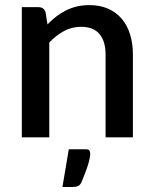

<svg xmlns="http://www.w3.org/2000/svg" viewBox="-20 -538 601 752"><path d="M166 -442.5Q182.5 -459.5 200.2 -473.2Q218 -487 238 -497Q258 -507 280.5 -512.5Q303 -518 329.5 -518Q371.5 -518 403.2 -504Q435 -490 456.8 -464.5Q478.5 -439 489.5 -403.2Q500.5 -367.5 500.5 -324.5V0H393.5V-324.5Q393.5 -376 369.8 -404.5Q346 -433 297.5 -433Q261.5 -433 230.8 -416.5Q200 -400 173 -371.5V0H65.5V-510H130.5Q152.5 -510 158.5 -489.5ZM314.5 46.5Q327.5 46.5 330.5 52.2Q333.5 58 333.5 64Q333.5 68.5 332.2 76.8Q331 85 327.5 98Q324 111 317.2 129.8Q310.5 148.5 300 174Q294.5 186.5 285.8 190.5Q277 194.5 262.5 194.5H224.5L249.5 46.5Z"/></svg>

Font: Lato SemiBold
Style: Regular
Weight: 600
Designer: Lukasz Dziedzic with Adam Twardoch and Botio Nikoltchev
Foundry: tyPoland Lukasz Dziedzic
Version: Version 2.015; 2015-08-06; http://www.latofonts.com/